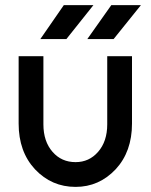

<svg xmlns="http://www.w3.org/2000/svg" viewBox="-20 -720 590 752"><path d="M322 -567H425L532 -700H416ZM138 -567H240L346 -700H230ZM53 -500V-236Q53 -126 117 -57Q182 12 276 12Q368 12 433 -57Q497 -126 497 -236V-500H400V-233Q400 -166 364 -125Q329 -85 276 -85Q221 -85 186 -125Q150 -166 150 -233V-500Z"/></svg>

Font: Unageo
Style: Medium
Weight: 500
Designer: Richard Sepsi
Foundry: Richard Sepsi
Version: Version 2.000